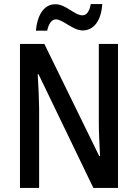

<svg xmlns="http://www.w3.org/2000/svg" viewBox="-20 -932 684 952"><path d="M158 -780H214C221 -815 237 -836 257 -836C292 -836 341 -781 390 -781C443 -781 482 -827 487 -912H430C424 -878 411 -856 389 -856C349 -856 307 -911 255 -911C193 -911 164 -849 158 -780ZM565 0V-714H470V-324C470 -275 473 -219 476 -158H472L200 -714H79V0H174V-395C173 -447 171 -502 167 -564H171L443 0Z"/></svg>

Font: Noto Sans Gurmukhi UI Condensed Medium
Style: Regular
Weight: 500
Width: 3
Designer: Jelle Bosma - Monotype Design Team
Foundry: Monotype Imaging Inc.
Version: Version 2.004